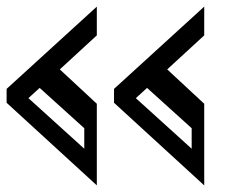

<svg xmlns="http://www.w3.org/2000/svg" viewBox="-20 -569 718 581"><path d="M0 -258V-300L273 -549V-462L161 -359L273 -255V-8ZM235 -181 100 -303 66 -272 235 -119ZM325 -258V-300L598 -549V-462L486 -359L598 -255V-8ZM560 -181 425 -303 391 -272 560 -119Z"/></svg>

Font: Diplomata
Style: Regular
Weight: 400
Width: 7
Designer: Eduardo Rodriguez Tunni
Foundry: Eduardo Rodriguez Tunni
Version: Version 1.001